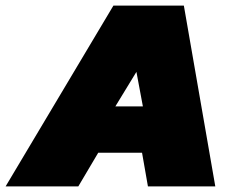

<svg xmlns="http://www.w3.org/2000/svg" viewBox="-62 -664 859 684"><path d="M-42 0 342 -644H593L705 0H465L444 -120H288L217 0ZM349 -285H447L424 -408Z"/></svg>

Font: Kanit Black
Style: Italic
Weight: 900
Italic angle: -12°
Designer: Katatrad Team
Foundry: CadsonDemak
Version: Version 2.000; ttfautohint (v1.8.3)